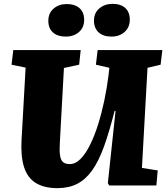

<svg xmlns="http://www.w3.org/2000/svg" viewBox="-20 -963 870 997"><path d="M717 -91 799 -78 792 0H547L540 -12L580 -387H575Q548 -280 520.5 -203.5Q493 -127 459 -79Q425 -31 381 -8.5Q337 14 278 14Q210 14 166.5 -12.5Q123 -39 105 -95Q87 -151 92 -239L113 -612L40 -627L49 -703H399L391 -627L312 -610L291 -228Q288 -184 291.5 -158Q295 -132 307 -121.5Q319 -111 342 -111Q372 -111 398.5 -138Q425 -165 448 -211.5Q471 -258 489.5 -317Q508 -376 521.5 -440.5Q535 -505 543 -568L548 -611L478 -627L487 -703H823L814 -627L746 -611ZM231 -855Q231 -895 258.5 -918.5Q286 -942 326 -942Q369 -942 393 -920.5Q417 -899 417 -860Q417 -820 390 -796.5Q363 -773 321 -773Q279 -773 255 -794.5Q231 -816 231 -855ZM468 -856Q468 -896 496 -919.5Q524 -943 564 -943Q607 -943 630.5 -921.5Q654 -900 654 -861Q654 -821 627 -797Q600 -773 559 -773Q516 -773 492 -795Q468 -817 468 -856Z"/></svg>

Font: Literata 18pt ExtraBold
Style: Italic
Weight: 800
Italic angle: -2°
Designer: Latin by Veronika Burian and Jose Scaglione. Greek by Irene Vlachou. Cyrillic by Vera Evstafieva
Foundry: TypeTogether
Version: Version 3.103;gftools[0.9.29]